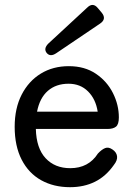

<svg xmlns="http://www.w3.org/2000/svg" viewBox="-20 -767 562 798"><path d="M271 11Q203 11 151 -18Q99 -47 70 -103.5Q41 -160 41 -240Q41 -317 70 -373.5Q99 -430 149.5 -461Q200 -492 266 -492Q332 -492 378.5 -460.5Q425 -429 449.5 -380Q474 -331 474 -279Q474 -250 462 -240.5Q450 -231 427 -231H129Q131 -151 169.5 -109.5Q208 -68 272 -68Q348 -68 387 -129Q403 -146 417 -151.5Q431 -157 447 -146Q464 -135 466.5 -118Q469 -101 453 -81Q420 -34 374.5 -11.5Q329 11 271 11ZM134 -303H386Q378 -355 346 -387Q314 -419 265 -419Q213 -419 179 -389.5Q145 -360 134 -303ZM214 -546Q189 -529 174 -547Q160 -565 181 -586L342 -735Q366 -759 387 -733L403 -714Q424 -688 396 -669Z"/></svg>

Font: Zen Maru Gothic Medium
Style: Regular
Weight: 500
Designer: Yoshimichi Ohira
Foundry: Positype
Version: Version 1.001